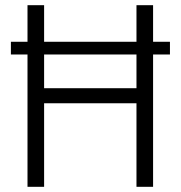

<svg xmlns="http://www.w3.org/2000/svg" viewBox="-20 -720 696 740"><path d="M86 0H150V-322H506V0H570V-510H635V-559H570V-700H506V-559H150V-700H86V-559H22V-510H86ZM150 -380V-510H506V-380Z"/></svg>

Font: Meta Space Light
Style: Regular
Weight: 300
Designer: Meta Pool / Florian Karsten
Foundry: Meta Pool / Florian Karsten
Version: Version 2.000;Glyphs 3.1.1 (3137)